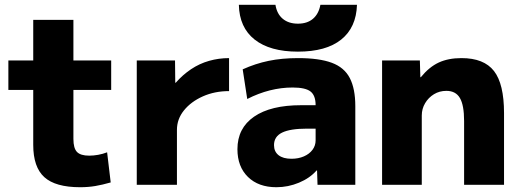

<svg xmlns="http://www.w3.org/2000/svg" viewBox="-20 -773 2177 803"><path d="M315 10Q212 10 165.5 -32Q119 -74 119 -167V-397H15V-520H119V-690H287V-520H445V-397H287V-192Q287 -153 302 -137.5Q317 -122 353 -122Q371 -122 390.5 -125.5Q410 -129 428 -136L443 -10Q408 0 378.5 5Q349 10 315 10Z M552 0V-520H712L713 -427H715Q744 -460 779 -483.5Q814 -507 854.5 -518.5Q895 -530 938 -530V-392Q878 -392 828.5 -370Q779 -348 749.5 -311.5Q720 -275 720 -230V0Z M1136 10Q1061 10 1017 -33Q973 -76 973 -149Q973 -237 1042.5 -285Q1112 -333 1239 -333H1300Q1300 -374 1278.5 -390.5Q1257 -407 1204 -407Q1156 -407 1108.5 -395Q1061 -383 1014 -359L995 -483Q1048 -507 1103.5 -518.5Q1159 -530 1227 -530Q1315 -530 1367.5 -510.5Q1420 -491 1443 -446.5Q1466 -402 1466 -329V0H1308L1306 -60H1304Q1276 -28 1230.5 -9Q1185 10 1136 10ZM1199 -109Q1228 -109 1251 -119Q1274 -129 1287 -146.5Q1300 -164 1300 -186V-235H1264Q1194 -235 1160 -218.5Q1126 -202 1126 -166Q1126 -139 1145 -124Q1164 -109 1199 -109ZM1226 -557Q1109 -557 1045 -607.5Q981 -658 979 -753H1132Q1138 -715 1162.5 -694.5Q1187 -674 1226 -674Q1265 -674 1289 -694.5Q1313 -715 1320 -753H1473Q1470 -658 1407 -607.5Q1344 -557 1226 -557Z M1578 0V-520H1736L1738 -450H1740Q1775 -493 1815 -511.5Q1855 -530 1910 -530Q2004 -530 2046 -476Q2088 -422 2088 -300V0H1921V-267Q1921 -333 1903.5 -363Q1886 -393 1847 -393Q1818 -393 1795 -379Q1772 -365 1758 -341.5Q1744 -318 1744 -290V0Z"/></svg>

Font: M PLUS 2 ExtraBold
Style: Regular
Weight: 800
Version: Version 1.001